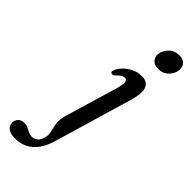

<svg xmlns="http://www.w3.org/2000/svg" viewBox="-418 -716 1006 1006"><g transform="rotate(45 85.5 -213.0)"><path d="M214.5 -543Q187 -543 172.5 -558.2Q158 -573.5 159.5 -596Q161 -624 184.2 -648.2Q207.5 -672.5 243.5 -672.5Q272 -672.5 285.5 -657Q299 -641.5 297.5 -618.5Q296 -589.5 273 -566.2Q250 -543 214.5 -543ZM230 -332 101 105.5Q60 245 -59.5 245Q-93 245 -110 231.2Q-127 217.5 -127 196.5Q-127 177.5 -114.5 164.8Q-102 152 -80 152Q-64.5 152 -51.8 158.2Q-39 164.5 -27 170.5Q-15 176.5 -1 176.5Q15 176.5 29 165.5Q43 154.5 50.5 126Q55.5 106 49.8 84.2Q44 62.5 40 36.2Q36 10 45.5 -23.5L131 -311Q143 -351 141.5 -369.2Q140 -387.5 125 -387.5Q115.5 -387.5 104.8 -381.2Q94 -375 80 -360Q69 -350.5 60 -353.5Q46.5 -358.5 58.5 -381.5Q76 -413 109.2 -434.8Q142.5 -456.5 180.5 -456.5Q266.5 -456.5 230 -332Z"/></g></svg>

Font: Fraunces 72pt Soft
Style: Italic
Weight: 400
Italic angle: -16°
Version: Version 1.000;[b76b70a41]